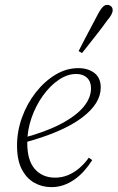

<svg xmlns="http://www.w3.org/2000/svg" viewBox="-20 -756 483 789"><path d="M191 13Q153 13 121 -5Q89 -23 69.5 -60.5Q50 -98 50 -158Q50 -217 70.5 -273.5Q91 -330 126.5 -375.5Q162 -421 207 -448.5Q252 -476 302 -476Q342 -476 368 -456Q394 -436 394 -396Q394 -364 375 -333Q356 -302 317 -272.5Q278 -243 218 -217Q158 -191 76 -169L74 -189Q168 -214 230.5 -247Q293 -280 323.5 -317Q354 -354 354 -393Q354 -421 337.5 -436.5Q321 -452 293 -452Q257 -452 221.5 -428Q186 -404 156.5 -363Q127 -322 109.5 -271.5Q92 -221 92 -169Q92 -96 123.5 -61Q155 -26 206 -26Q235 -26 260 -36.5Q285 -47 306.5 -65.5Q328 -84 345 -108L359 -98Q343 -73 325 -53Q307 -33 285.5 -18Q264 -3 240.5 5Q217 13 191 13ZM303 -546Q316 -571 329.5 -597.5Q343 -624 357 -649.5Q371 -675 382 -697Q389 -710 395 -718.5Q401 -727 407 -731.5Q413 -736 421 -736Q429 -736 436 -730.5Q443 -725 443 -714Q443 -706 437.5 -695.5Q432 -685 419 -670Q405 -650 387.5 -627.5Q370 -605 352 -582Q334 -559 317 -538Z"/></svg>

Font: Source Serif 4 36pt Light
Style: Italic
Weight: 300
Italic angle: -12°
Designer: Frank Grießhammer
Foundry: Adobe Systems Incorporated
Version: Version 4.004;hotconv 1.0.116;makeotfexe 2.5.65601